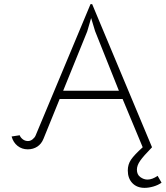

<svg xmlns="http://www.w3.org/2000/svg" viewBox="-20 -712 800 927"><path d="M760 170Q743 182 720.5 188.5Q698 195 678 195Q641 195 619 172Q597 149 597 111Q597 82 612.5 59Q628 36 669 -1L572 -234H268L190 -42Q180 -17 160 -4Q140 9 114 9Q86 9 65 -7.5Q44 -24 36 -53L75 -59Q79 -48 90 -39.5Q101 -31 115 -31Q127 -31 137.5 -39.5Q148 -48 152 -58L417 -692H425L714 -1Q672 42 656.5 64.5Q641 87 641 107Q641 131 657.5 143Q674 155 692 155Q715 155 741 137ZM285 -274H554L439 -562L420 -625L401 -560Z"/></svg>

Font: Bellota Light
Style: Regular
Weight: 300
Designer: Kemie Guaida
Foundry: Kemie Guaida
Version: Version 4.001